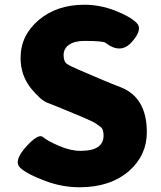

<svg xmlns="http://www.w3.org/2000/svg" viewBox="-20 -778 679 812"><path d="M317 14Q242 14 171 -13Q95 -41 65.5 -68.5Q36 -96 89 -156Q142 -215 161.5 -198.5Q181 -182 229.5 -161Q278 -140 321 -140Q418 -140 418 -205Q418 -232 405.5 -241Q393 -250 385 -256Q377 -262 326 -284L256 -313Q218 -329 179 -344Q152 -355 113 -402Q67 -458 67 -533Q67 -628 143.5 -693Q220 -758 337 -758Q403 -758 467 -733Q531 -708 558 -681Q585 -654 538 -601Q491 -547 426 -597Q415 -605 337 -605Q296 -605 272.5 -589Q249 -573 249 -545Q249 -517 263.5 -507.5Q278 -498 313 -483L416 -439Q454 -423 493 -408Q601 -364 601 -219Q601 -122 527 -56Q447 14 317 14Z"/></svg>

Font: Resource Han Rounded KR Heavy
Style: Regular
Weight: 900
Designer: Cyano Hao (round all glyphs); Ryoko NISHIZUKA 西塚涼子 (kana, bopomofo & ideographs); Paul D. Hunt (Latin, Greek & Cyrillic)
Foundry: Cyano Hao
Version: 0.990